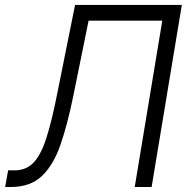

<svg xmlns="http://www.w3.org/2000/svg" viewBox="-40 -747 767 767"><path d="M-19.5 0 -7.5 -66.8 14.2 -66.4Q61.4 -65.3 91.6 -95Q121.8 -124.6 143.8 -191.4Q165.8 -258.2 187.5 -367.5L259.9 -727.3H686.4L565.7 0H498.2L608.3 -664.4H313.9L252.5 -362.2Q229.8 -250.4 201.7 -169.2Q173.7 -88.1 127.5 -44Q81.3 0 3.2 0Z"/></svg>

Font: Inter Light  BETA
Style: Italic
Weight: 300
Italic angle: 9.39999°
Designer: Rasmus Andersson
Foundry: rsms
Version: Version 3.011;git-f93a4a705